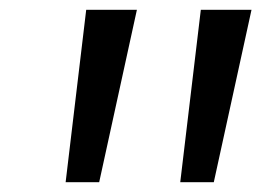

<svg xmlns="http://www.w3.org/2000/svg" viewBox="-20 -844 536 392"><path d="M156 -824H259.5L182.5 -472H114ZM390 -824H493.5L416.5 -472H348Z"/></svg>

Font: Merriweather
Style: Italic
Weight: 400
Italic angle: -7.8°
Designer: Eben Sorkin
Foundry: Eben Sorkin
Version: Version 2.100